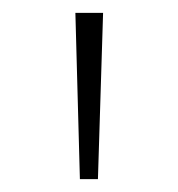

<svg xmlns="http://www.w3.org/2000/svg" viewBox="-20 -793 277 298"><path d="M104 -515 97 -773H140L132 -515Z"/></svg>

Font: Noto Sans Telugu Condensed ExtraLight
Style: Regular
Weight: 200
Width: 3
Designer: Jelle Bosma - Monotype Design Team
Foundry: Monotype Imaging Inc.
Version: Version 2.005; ttfautohint (v1.8.4.7-5d5b)